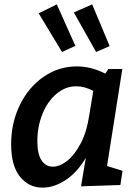

<svg xmlns="http://www.w3.org/2000/svg" viewBox="-20 -848 629 879"><path d="M470 -88 541 -66 531 -1 351 5 373 -126Q335 -60 281.5 -24.5Q228 11 175 11Q112 11 71.5 -39Q31 -89 31 -188Q31 -285 70.5 -366.5Q110 -448 179 -496Q248 -544 332 -544Q397 -544 462 -511L476 -532H540ZM388 -317 407 -432Q367 -453 329 -453Q279 -453 238 -418Q197 -383 174 -325.5Q151 -268 151 -202Q151 -143 170 -114Q189 -85 222 -85Q254 -85 288 -112Q322 -139 349.5 -191.5Q377 -244 388 -317ZM325 -638 264 -610 157 -787 240 -828ZM482 -637 420 -610 318 -791 402 -828Z"/></svg>

Font: Bitter Pro SemiBold
Style: Italic
Weight: 600
Italic angle: -9°
Designer: Sol Matas, and Bitter project Authors
Foundry: Sol Matas
Version: Version 1.010